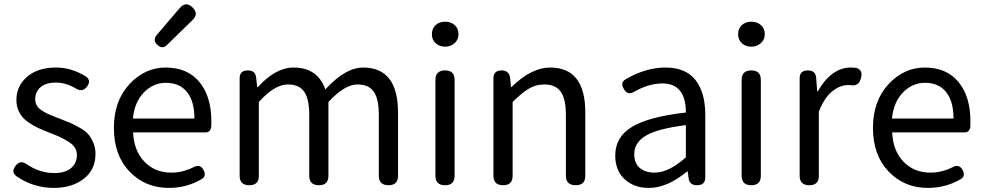

<svg xmlns="http://www.w3.org/2000/svg" viewBox="-20 -876 4651 908"><path d="M431.6 -148.4Q431.6 -73.2 376 -30.3Q320.3 12.7 234.4 12.7Q138.7 12.7 58.6 -42Q31.2 -61.5 52.7 -90.8Q76.2 -122.1 107.4 -98.6Q168.9 -57.6 237.3 -57.6Q289.1 -57.6 316.4 -81.5Q343.8 -105.5 343.8 -142.6Q343.8 -162.1 334 -177.7Q324.2 -193.4 302.7 -206.5Q281.2 -219.7 265.6 -227.1Q250 -234.4 219.7 -246.1Q184.6 -259.8 161.1 -270.5Q137.7 -281.2 111.3 -299.8Q85 -318.4 71.3 -344.7Q57.6 -371.1 57.6 -403.3Q57.6 -469.7 108.4 -513.2Q159.2 -556.6 245.1 -556.6Q318.4 -556.6 385.7 -514.6Q413.1 -495.1 391.6 -466.8Q370.1 -437.5 337.9 -458Q291 -485.4 245.1 -485.4Q196.3 -485.4 171.4 -463.4Q146.5 -441.4 146.5 -407.2Q146.5 -389.6 154.3 -376.5Q162.1 -363.3 180.2 -352.1Q198.2 -340.8 211.9 -335Q225.6 -329.1 252.9 -318.4Q261.7 -315.4 265.6 -313.5Q298.8 -300.8 314.5 -293.9Q330.1 -287.1 356.9 -272Q383.8 -256.8 397 -241.7Q410.2 -226.6 420.9 -202.1Q431.6 -177.7 431.6 -148.4Z M979.5 -301.8Q979.5 -284.2 979 -275.9Q978.5 -267.6 972.2 -258.8Q965.8 -250 953.1 -250H609.4Q613.3 -163.1 663.1 -111.3Q712.9 -59.6 790 -59.6Q843.8 -59.6 894.5 -85Q925.8 -102.5 942.4 -72.3Q958 -43 932.6 -28.3Q862.3 12.7 778.3 12.7Q667 12.7 592.8 -64.5Q518.6 -141.6 518.6 -271.5Q518.6 -398.4 591.8 -477.5Q665 -556.6 763.7 -556.6Q866.2 -556.6 922.9 -488.3Q979.5 -419.9 979.5 -301.8ZM608.4 -315.4H899.4Q899.4 -397.5 864.3 -440.9Q829.1 -484.4 764.6 -484.4Q705.1 -484.4 660.6 -439Q616.2 -393.6 608.4 -315.4ZM720.7 -710Q784.2 -785.2 829.1 -836.9Q858.4 -872.1 890.6 -840.8Q921.9 -810.5 889.6 -780.3L769.5 -663.1Q748 -641.6 723.6 -664.1Q701.2 -685.5 720.7 -710Z M1113.3 -44.9V-505.9Q1113.3 -543 1152.3 -543Q1188.5 -543 1191.4 -507.8L1196.3 -463.9H1199.2Q1283.2 -556.6 1368.2 -556.6Q1482.4 -556.6 1518.6 -453.1Q1613.3 -556.6 1697.3 -556.6Q1862.3 -556.6 1862.3 -343.8V-44.9Q1862.3 0 1817.4 0Q1771.5 0 1771.5 -44.9V-332Q1771.5 -408.2 1747.6 -442.4Q1723.6 -476.6 1670.9 -476.6Q1609.4 -476.6 1533.2 -393.6V-44.9Q1533.2 0 1488.3 0Q1442.4 0 1442.4 -44.9V-332Q1442.4 -408.2 1418.5 -442.4Q1394.5 -476.6 1341.8 -476.6Q1278.3 -476.6 1204.1 -393.6V-44.9Q1204.1 0 1159.2 0Q1113.3 0 1113.3 -44.9Z M2129.9 -498V-44.9Q2129.9 0 2085 0Q2039.1 0 2039.1 -44.9V-498Q2039.1 -543 2085 -543Q2129.9 -543 2129.9 -498ZM2148.4 -713.9Q2148.4 -688.5 2129.9 -671.9Q2111.3 -655.3 2085 -655.3Q2057.6 -655.3 2040 -671.9Q2022.5 -688.5 2022.5 -713.9Q2022.5 -741.2 2040 -757.3Q2057.6 -773.4 2085 -773.4Q2112.3 -773.4 2130.4 -757.3Q2148.4 -741.2 2148.4 -713.9Z M2313.5 -44.9V-505.9Q2313.5 -543 2352.5 -543Q2387.7 -543 2392.6 -507.8L2396.5 -464.8H2399.4Q2493.2 -556.6 2582 -556.6Q2748 -556.6 2748 -343.8V-44.9Q2748 0 2703.1 0Q2656.2 0 2656.2 -44.9V-332Q2656.2 -408.2 2631.8 -442.4Q2607.4 -476.6 2553.7 -476.6Q2514.6 -476.6 2481.4 -457Q2448.2 -437.5 2404.3 -393.6V-44.9Q2404.3 0 2359.4 0Q2313.5 0 2313.5 -44.9Z M3315.4 -334V-37.1Q3315.4 0 3276.4 0Q3240.2 0 3236.3 -34.2L3232.4 -65.4H3229.5Q3135.7 12.7 3048.8 12.7Q2978.5 12.7 2934.1 -28.3Q2889.6 -69.3 2889.6 -140.6Q2889.6 -228.5 2969.2 -276.4Q3048.8 -324.2 3223.6 -343.8Q3223.6 -481.4 3112.3 -481.4Q3048.8 -481.4 2979.5 -442.4Q2947.3 -422.9 2929.7 -456.1Q2912.1 -485.4 2938.5 -501Q3034.2 -556.6 3127 -556.6Q3222.7 -556.6 3269 -497.6Q3315.4 -438.5 3315.4 -334ZM3223.6 -131.8V-284.2Q3090.8 -267.6 3035.2 -234.9Q2979.5 -202.1 2979.5 -147.5Q2979.5 -103.5 3005.9 -81.5Q3032.2 -59.6 3075.2 -59.6Q3142.6 -59.6 3223.6 -131.8Z M3578.1 -498V-44.9Q3578.1 0 3533.2 0Q3487.3 0 3487.3 -44.9V-498Q3487.3 -543 3533.2 -543Q3578.1 -543 3578.1 -498ZM3596.7 -713.9Q3596.7 -688.5 3578.1 -671.9Q3559.6 -655.3 3533.2 -655.3Q3505.9 -655.3 3488.3 -671.9Q3470.7 -688.5 3470.7 -713.9Q3470.7 -741.2 3488.3 -757.3Q3505.9 -773.4 3533.2 -773.4Q3560.5 -773.4 3578.6 -757.3Q3596.7 -741.2 3596.7 -713.9Z M3761.7 -44.9V-505.9Q3761.7 -543 3800.8 -543Q3836.9 -543 3839.8 -507.8L3844.7 -444.3H3847.7Q3877 -497.1 3917 -526.9Q3957 -556.6 4002 -556.6Q4012.7 -556.6 4030.3 -554.7Q4060.5 -544.9 4052.7 -510.7Q4043.9 -464.8 4000 -473.6H3990.2Q3952.1 -473.6 3915 -443.4Q3877.9 -413.1 3852.5 -348.6V-44.9Q3852.5 0 3807.6 0Q3761.7 0 3761.7 -44.9Z M4569.3 -301.8Q4569.3 -284.2 4568.8 -275.9Q4568.4 -267.6 4562 -258.8Q4555.7 -250 4543 -250H4199.2Q4203.1 -163.1 4252.9 -111.3Q4302.7 -59.6 4379.9 -59.6Q4433.6 -59.6 4484.4 -85Q4515.6 -102.5 4532.2 -72.3Q4547.9 -43 4522.5 -28.3Q4452.1 12.7 4368.2 12.7Q4256.8 12.7 4182.6 -64.5Q4108.4 -141.6 4108.4 -271.5Q4108.4 -398.4 4181.6 -477.5Q4254.9 -556.6 4353.5 -556.6Q4456.1 -556.6 4512.7 -488.3Q4569.3 -419.9 4569.3 -301.8ZM4198.2 -315.4H4489.3Q4489.3 -397.5 4454.1 -440.9Q4418.9 -484.4 4354.5 -484.4Q4294.9 -484.4 4250.5 -439Q4206.1 -393.6 4198.2 -315.4Z"/></svg>

Font: GenSenMaruGothic TW TTF Regular
Style: Regular
Weight: 400
Version: Version 1.301